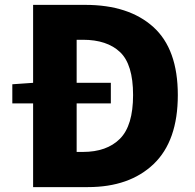

<svg xmlns="http://www.w3.org/2000/svg" viewBox="-20 -764 798 784"><path d="M293 -143.6H318.4Q416 -143.6 469.7 -197.3Q523.4 -251 523.4 -376Q523.4 -501 470.2 -551.3Q417 -601.6 318.4 -601.6H293V-425.8H432.6V-341.8H293ZM115.2 -744.1H328.1Q505.9 -744.1 606 -653.8Q706.1 -563.5 706.1 -376Q706.1 -188.5 607.4 -94.2Q508.8 0 338.9 0H115.2V-341.8H30.3V-419.9L115.2 -425.8Z"/></svg>

Font: Gen Shin Gothic Heavy
Style: Bold
Weight: 900
Designer: [Source Han Sans]
Ryoko NISHIZUKA  (kana & ideographs); Paul D. Hunt (Latin, Greek & Cyrillic); Wenlong ZHANG  (bopomofo
Version: Version 1.002.20150607